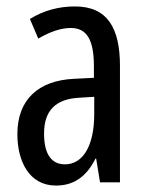

<svg xmlns="http://www.w3.org/2000/svg" viewBox="-20 -567 456 597"><path d="M213 -547C162 -547 115 -534 73 -508L99 -447C137 -469 170 -480 200 -480C251 -480 272 -442 272 -360V-325L211 -322C98 -317 34 -256 34 -150C34 -65 71 10 154 10C210 10 249 -18 277 -74H279L291 0H353V-362C353 -480 314 -547 213 -547ZM225 -263 273 -266V-212C273 -114 238 -56 182 -56C141 -56 117 -86 117 -152C117 -222 152 -259 225 -263Z"/></svg>

Font: Noto Sans Telugu ExtraCondensed
Style: Regular
Weight: 400
Width: 2
Designer: Jelle Bosma - Monotype Design Team
Foundry: Monotype Imaging Inc.
Version: Version 2.005